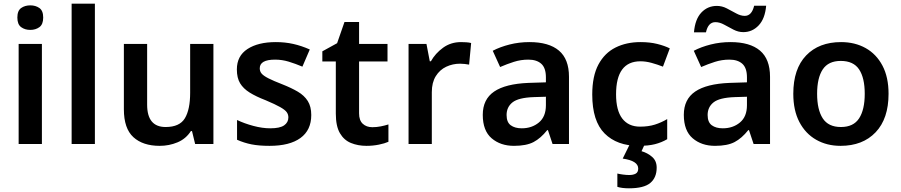

<svg xmlns="http://www.w3.org/2000/svg" viewBox="-20 -780 4882 1040"><path d="M144 -751Q173 -751 193.5 -736.5Q214 -722 214 -685Q214 -648 193.5 -633Q173 -618 144 -618Q115 -618 94.5 -633Q74 -648 74 -685Q74 -722 94.5 -736.5Q115 -751 144 -751ZM207 -542V0H81V-542Z M494 0H368V-760H494Z M1136 -542V0H1037L1020 -70H1014Q987 -28 941.5 -9Q896 10 845 10Q754 10 702.5 -37Q651 -84 651 -188V-542H777V-213Q777 -92 877 -92Q953 -92 981.5 -139.5Q1010 -187 1010 -277V-542Z M1666 -157Q1666 -75 1607.5 -32.5Q1549 10 1440 10Q1383 10 1342.5 2Q1302 -6 1264 -23V-130Q1304 -111 1352.5 -98Q1401 -85 1444 -85Q1496 -85 1519 -101Q1542 -117 1542 -144Q1542 -160 1533 -172.5Q1524 -185 1497.5 -200Q1471 -215 1419 -237Q1367 -257 1332.5 -278.5Q1298 -300 1280.5 -329Q1263 -358 1263 -404Q1263 -477 1320.5 -514.5Q1378 -552 1474 -552Q1524 -552 1568.5 -542Q1613 -532 1658 -512L1618 -419Q1580 -435 1544 -446Q1508 -457 1470 -457Q1387 -457 1387 -410Q1387 -393 1397.5 -381Q1408 -369 1434.5 -355.5Q1461 -342 1510 -323Q1558 -304 1593 -283.5Q1628 -263 1647 -233Q1666 -203 1666 -157Z M1997 -91Q2020 -91 2042.5 -95.5Q2065 -100 2084 -106V-12Q2064 -3 2032 3.5Q2000 10 1965 10Q1919 10 1881 -5.5Q1843 -21 1821 -59Q1799 -97 1799 -165V-447H1726V-502L1806 -546L1846 -661H1925V-542H2079V-447H1925V-166Q1925 -128 1945 -109.5Q1965 -91 1997 -91Z M2477 -552Q2490 -552 2505.5 -551Q2521 -550 2532 -547L2521 -430Q2511 -432 2497 -433.5Q2483 -435 2472 -435Q2432 -435 2397 -418.5Q2362 -402 2340.5 -367.5Q2319 -333 2319 -281V0H2193V-542H2290L2308 -448H2314Q2338 -491 2380 -521.5Q2422 -552 2477 -552Z M2848 -552Q2953 -552 3007.5 -506Q3062 -460 3062 -364V0H2973L2948 -75H2944Q2909 -31 2870 -10.5Q2831 10 2764 10Q2691 10 2643 -31Q2595 -72 2595 -158Q2595 -242 2656.5 -284Q2718 -326 2843 -331L2937 -334V-361Q2937 -412 2912 -434.5Q2887 -457 2842 -457Q2801 -457 2763.5 -445Q2726 -433 2689 -417L2649 -505Q2689 -526 2740.5 -539Q2792 -552 2848 -552ZM2871 -254Q2788 -251 2756 -225.5Q2724 -200 2724 -157Q2724 -118 2746.5 -101.5Q2769 -85 2806 -85Q2861 -85 2899 -116.5Q2937 -148 2937 -210V-256Z M3439 10Q3322 10 3255 -57Q3188 -124 3188 -268Q3188 -368 3221.5 -430.5Q3255 -493 3314 -522.5Q3373 -552 3449 -552Q3500 -552 3540 -542Q3580 -532 3608 -518L3571 -419Q3540 -431 3509 -439.5Q3478 -448 3449 -448Q3317 -448 3317 -269Q3317 -182 3350.5 -138Q3384 -94 3447 -94Q3492 -94 3527 -105Q3562 -116 3594 -135V-26Q3563 -8 3527.5 1Q3492 10 3439 10ZM3537 128Q3537 182 3502.5 211Q3468 240 3387 240Q3368 240 3352 238Q3336 236 3324 232V160Q3336 163 3354.5 165.5Q3373 168 3388 168Q3410 168 3423.5 160.5Q3437 153 3437 133Q3437 91 3353 79L3392 0H3473L3455 39Q3487 48 3512 69.5Q3537 91 3537 128Z M3937 -552Q4042 -552 4096.5 -506Q4151 -460 4151 -364V0H4062L4037 -75H4033Q3998 -31 3959 -10.5Q3920 10 3853 10Q3780 10 3732 -31Q3684 -72 3684 -158Q3684 -242 3745.5 -284Q3807 -326 3932 -331L4026 -334V-361Q4026 -412 4001 -434.5Q3976 -457 3931 -457Q3890 -457 3852.5 -445Q3815 -433 3778 -417L3738 -505Q3778 -526 3829.5 -539Q3881 -552 3937 -552ZM3960 -254Q3877 -251 3845 -225.5Q3813 -200 3813 -157Q3813 -118 3835.5 -101.5Q3858 -85 3895 -85Q3950 -85 3988 -116.5Q4026 -148 4026 -210V-256ZM3739 -605Q3745 -676 3779 -712Q3813 -748 3863 -748Q3891 -748 3917 -734.5Q3943 -721 3967.5 -707.5Q3992 -694 4014 -694Q4052 -694 4065 -749H4130Q4124 -679 4089.5 -642.5Q4055 -606 4006 -606Q3979 -606 3953 -619.5Q3927 -633 3902.5 -646.5Q3878 -660 3855 -660Q3816 -660 3804 -605Z M4793 -272Q4793 -137 4723 -63.5Q4653 10 4533 10Q4459 10 4401 -23Q4343 -56 4310 -119Q4277 -182 4277 -272Q4277 -407 4346.5 -479.5Q4416 -552 4536 -552Q4611 -552 4669 -519.5Q4727 -487 4760 -424.5Q4793 -362 4793 -272ZM4406 -272Q4406 -186 4436.5 -139Q4467 -92 4535 -92Q4603 -92 4633.5 -139Q4664 -186 4664 -272Q4664 -358 4633.5 -404Q4603 -450 4534 -450Q4467 -450 4436.5 -404Q4406 -358 4406 -272Z"/></svg>

Font: Noto Sans Bassa Vah SemiBold
Style: Regular
Weight: 600
Designer: Monotype Design Team
Foundry: Monotype Imaging Inc.
Version: Version 2.002; ttfautohint (v1.8.4.7-5d5b)